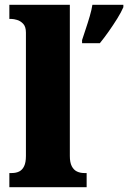

<svg xmlns="http://www.w3.org/2000/svg" viewBox="-20 -780 534 800"><path d="M19 0V-59H29Q47 -59 60 -65.5Q73 -72 80.5 -87.5Q88 -103 88 -130V-644Q88 -669 76.5 -681Q65 -693 51 -697Q37 -701 29 -701H19V-760H271V-130Q271 -103 279 -87.5Q287 -72 300.5 -65.5Q314 -59 331 -59H341V0ZM322 -613Q328 -632 337 -658.5Q346 -685 354 -712.5Q362 -740 365 -760H494V-750Q485 -729 468.5 -702.5Q452 -676 433 -649Q414 -622 396 -600H322Z"/></svg>

Font: Noto Serif Khmer SemiCondensed Black
Style: Regular
Weight: 900
Width: 4
Designer: Danh Hong and the Monotype Design Team
Foundry: Monotype Imaging Inc.
Version: Version 2.004